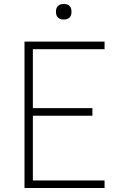

<svg xmlns="http://www.w3.org/2000/svg" viewBox="-20 -944 640 964"><path d="M103 0V-735H505V-697H145V-401H444V-363H145V-38H505V0ZM300 -846Q292 -846 284.5 -848Q277 -850 271 -856Q265 -862 263 -869.5Q261 -877 261 -885Q261 -893 263 -900.5Q265 -908 271 -914Q277 -920 284.5 -922Q292 -924 300 -924Q308 -924 315.5 -922Q323 -920 329 -914Q335 -908 337 -900.5Q339 -893 339 -885Q339 -877 337 -869.5Q335 -862 329 -856Q323 -850 315.5 -848Q308 -846 300 -846Z"/></svg>

Font: Iosevka Extralight Extended
Style: Regular
Weight: 200
Width: 7
Monospace: yes
Designer: Belleve Invis
Foundry: Belleve Invis
Version: Version 32.5.0; ttfautohint (v1.8.4)